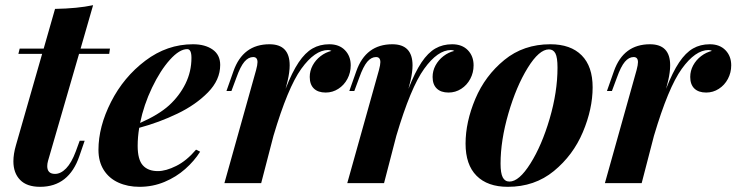

<svg xmlns="http://www.w3.org/2000/svg" viewBox="-20 -700 2815 734"><path d="M160.6 -64.9Q160.6 -35.2 190.4 -35.2Q212.4 -35.2 232.9 -56.4Q253.4 -77.6 269.5 -120.6L284.7 -162.1H303.7L283.7 -104Q243.7 14.2 133.3 14.2Q82.5 14.2 56.9 -12.2Q31.2 -38.6 31.2 -83.5Q31.2 -111.3 41 -145L141.1 -494.1H50.3L55.2 -514.2H147L190.4 -666Q276.4 -667.5 335.9 -680.2L288.1 -514.2H400.4L397.5 -494.1H282.2L163.6 -85Q160.6 -74.2 160.6 -64.9Z M512.2 -211.4Q506.3 -176.3 506.3 -142.6Q506.3 -89.8 526.1 -67.9Q545.9 -45.9 583.5 -45.9Q614.3 -45.9 653.8 -65.7Q693.4 -85.4 729.5 -127.9L745.1 -120.1Q722.7 -84.5 688.2 -54Q653.8 -23.4 608.9 -4.6Q564 14.2 513.2 14.2Q468.3 14.2 432.6 -2Q397 -18.1 376.7 -50Q356.4 -82 356.4 -127Q356.4 -215.8 404.5 -310.5Q452.6 -405.3 535.6 -468Q618.7 -530.8 717.8 -530.8Q764.2 -530.8 793 -510.5Q821.8 -490.2 821.8 -451.7Q821.8 -394.5 775.1 -346.9Q728.5 -299.3 658.4 -265.6Q588.4 -231.9 512.2 -211.4ZM515.6 -230Q586.4 -261.2 626 -296.9Q666 -333.5 689 -379.9Q711.9 -426.3 711.9 -479Q711.9 -512.2 695.8 -512.2Q666 -512.2 629.4 -471.4Q592.8 -430.7 561.3 -365Q529.8 -299.3 515.6 -230Z M1320.8 -450.2Q1320.8 -422.4 1308.1 -398.4Q1295.4 -374.5 1273.4 -360.4Q1251.5 -346.2 1225.1 -346.2Q1195.8 -346.2 1179.9 -361.6Q1164.1 -377 1164.1 -405.8Q1164.1 -429.2 1175.3 -450Q1186.5 -470.7 1205.6 -485.4Q1224.6 -500 1247.1 -505.4Q1241.2 -508.8 1234.4 -508.8Q1183.6 -508.8 1131.8 -437Q1080.1 -365.2 1025.4 -180.7L978.5 0H837.9L959 -432.1Q964.4 -452.1 964.4 -462.4Q964.4 -481.9 947.8 -481.9Q929.7 -481.9 914.3 -463.9Q898.9 -445.8 883.8 -403.3L864.7 -352.1H845.7L872.6 -428.2Q908.7 -530.8 1010.3 -530.8Q1087.4 -530.8 1087.4 -450.2Q1087.4 -424.8 1079.6 -391.1L1071.8 -360.4Q1096.7 -424.3 1121.6 -461.4Q1146.5 -498.5 1174.6 -514.6Q1202.6 -530.8 1238.8 -530.8Q1276.9 -530.8 1298.8 -508.1Q1320.8 -485.4 1320.8 -450.2Z M1790.5 -450.2Q1790.5 -422.4 1777.8 -398.4Q1765.1 -374.5 1743.2 -360.4Q1721.2 -346.2 1694.8 -346.2Q1665.5 -346.2 1649.7 -361.6Q1633.8 -377 1633.8 -405.8Q1633.8 -429.2 1645 -450Q1656.2 -470.7 1675.3 -485.4Q1694.3 -500 1716.8 -505.4Q1710.9 -508.8 1704.1 -508.8Q1653.3 -508.8 1601.6 -437Q1549.8 -365.2 1495.1 -180.7L1448.2 0H1307.6L1428.7 -432.1Q1434.1 -452.1 1434.1 -462.4Q1434.1 -481.9 1417.5 -481.9Q1399.4 -481.9 1384 -463.9Q1368.7 -445.8 1353.5 -403.3L1334.5 -352.1H1315.4L1342.3 -428.2Q1378.4 -530.8 1480 -530.8Q1557.1 -530.8 1557.1 -450.2Q1557.1 -424.8 1549.3 -391.1L1541.5 -360.4Q1566.4 -424.3 1591.3 -461.4Q1616.2 -498.5 1644.3 -514.6Q1672.4 -530.8 1708.5 -530.8Q1746.6 -530.8 1768.6 -508.1Q1790.5 -485.4 1790.5 -450.2Z M2084 -530.8Q2161.6 -530.8 2203.6 -488.5Q2245.6 -446.3 2245.6 -366.2Q2245.6 -283.7 2208.3 -195.1Q2170.9 -106.4 2097.4 -46.1Q2023.9 14.2 1921.4 14.2Q1843.8 14.2 1801.8 -28.1Q1759.8 -70.3 1759.8 -150.9Q1759.8 -233.4 1797.1 -322Q1834.5 -410.6 1908 -470.7Q1981.4 -530.8 2084 -530.8ZM1893.6 -74.2Q1893.6 -38.1 1901.9 -22Q1910.2 -5.9 1927.7 -5.9Q1964.4 -5.9 2007.8 -75Q2051.3 -144 2081.3 -246.3Q2111.3 -348.6 2111.3 -441.4Q2111.3 -480.5 2103.3 -495.8Q2095.2 -511.2 2078.6 -511.2Q2041 -511.2 1997.3 -440.4Q1953.6 -369.6 1923.6 -266.4Q1893.6 -163.1 1893.6 -74.2Z M2775.4 -450.2Q2775.4 -422.4 2762.7 -398.4Q2750 -374.5 2728 -360.4Q2706.1 -346.2 2679.7 -346.2Q2650.4 -346.2 2634.5 -361.6Q2618.7 -377 2618.7 -405.8Q2618.7 -429.2 2629.9 -450Q2641.1 -470.7 2660.2 -485.4Q2679.2 -500 2701.7 -505.4Q2695.8 -508.8 2689 -508.8Q2638.2 -508.8 2586.4 -437Q2534.7 -365.2 2480 -180.7L2433.1 0H2292.5L2413.6 -432.1Q2418.9 -452.1 2418.9 -462.4Q2418.9 -481.9 2402.3 -481.9Q2384.3 -481.9 2368.9 -463.9Q2353.5 -445.8 2338.4 -403.3L2319.3 -352.1H2300.3L2327.1 -428.2Q2363.3 -530.8 2464.8 -530.8Q2542 -530.8 2542 -450.2Q2542 -424.8 2534.2 -391.1L2526.4 -360.4Q2551.3 -424.3 2576.2 -461.4Q2601.1 -498.5 2629.2 -514.6Q2657.2 -530.8 2693.4 -530.8Q2731.4 -530.8 2753.4 -508.1Q2775.4 -485.4 2775.4 -450.2Z"/></svg>

Font: TypoPRO Playfair Display
Style: Bold Italic
Weight: 700
Italic angle: -14.9847°
Designer: Claus Eggers Sørensen
Foundry: Claus Eggers Sørensen
Version: Version 1.004;PS 001.004;hotconv 1.0.70;makeotf.lib2.5.58329